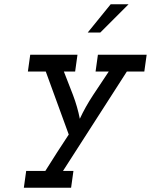

<svg xmlns="http://www.w3.org/2000/svg" viewBox="-20 -632 709 902"><path d="M103 171 92 250H314L325 171H276Q351 53 426 -62.5Q501 -178 576 -296H658L669 -375H440L429 -296H491Q454 -241 417.5 -185.5Q381 -130 355 -74Q344 -130 323 -185.5Q302 -241 280 -296H333L344 -375H122L111 -296H195Q222 -221 249 -148Q276 -75 303 0Q275 42 247.5 85Q220 128 193 171ZM392 -479H451Q495 -523 517.5 -545.5Q540 -568 584 -612H500Q473 -579 446 -545.5Q419 -512 392 -479Z"/></svg>

Font: Josefin Slab Thin
Style: Italic
Weight: 100
Italic angle: -12°
Designer: Santiago Orozco
Foundry: Typemade
Version: Version 2.000